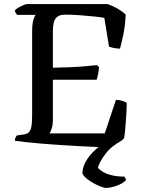

<svg xmlns="http://www.w3.org/2000/svg" viewBox="-20 -724 706 944"><path d="M511 0Q488 0 451 -1.5Q414 -3 369 -5.5Q324 -8 277.5 -11Q231 -14 187.5 -17.5Q144 -21 109 -25Q74 -29 53 -32Q53 -40 56 -47Q59 -54 63 -58L90 -62Q110 -64 120 -72Q130 -80 134 -100Q138 -120 138 -158V-572Q138 -599 141.5 -615.5Q145 -632 149.5 -641Q154 -650 156 -651H64Q61 -655 57.5 -660.5Q54 -666 53 -673Q58 -679 70 -686Q82 -693 94.5 -698.5Q107 -704 113 -704H509Q535 -695 559 -681Q583 -667 598 -652Q595 -593 585.5 -549.5Q576 -506 570 -485Q552 -485 537.5 -488.5Q523 -492 516 -495L493 -636Q473 -640 442 -643Q411 -646 374.5 -649Q338 -652 300 -652Q274 -652 261 -641Q248 -630 244 -611.5Q240 -593 240 -573V-391Q286 -392 324.5 -393.5Q363 -395 396.5 -398Q430 -401 457 -404L467 -393Q465 -373 461.5 -356Q458 -339 455 -332H240V-134Q240 -111 234.5 -93Q229 -75 223 -68H495L550 -233Q568 -233 583 -227.5Q598 -222 603 -218Q603 -191 601 -159.5Q599 -128 596.5 -97.5Q594 -67 590 -44Q582 -35 566.5 -25.5Q551 -16 536 -8Q521 0 511 0ZM500 200Q494 200 478.5 194.5Q463 189 444 179Q425 169 408.5 156Q392 143 385 129Q385 104 398 77.5Q411 51 433.5 27.5Q456 4 482 -14L550 -15Q522 3 502.5 27.5Q483 52 472.5 72.5Q462 93 462 102Q484 125 519 135Q554 145 591 144Q593 146 596 151.5Q599 157 599 162Q585 178 554 189Q523 200 500 200Z"/></svg>

Font: Texturina 12pt
Style: Regular
Weight: 400
Designer: Guillermo Torres Carreño
Foundry: Omnibus-Type
Version: Version 1.002